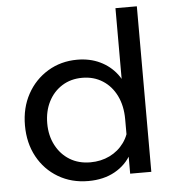

<svg xmlns="http://www.w3.org/2000/svg" viewBox="-53 -768 744 832"><g transform="rotate(-5 319.5 -352.0)"><path d="M573 0H481V-129L480 -132V-237Q480 -295 458.5 -339Q437 -383 398.5 -407.5Q360 -432 310 -432Q260 -432 222 -408Q184 -384 163 -342.5Q142 -301 142 -248Q142 -195 164 -153Q186 -111 224.5 -87.5Q263 -64 314 -64Q360 -64 398 -82.5Q436 -101 460.5 -135Q485 -169 489 -212L508 -193Q514 -134 488.5 -86.5Q463 -39 414 -11.5Q365 16 298 16Q225 16 167.5 -18Q110 -52 77.5 -111.5Q45 -171 45 -248Q45 -324 77.5 -383.5Q110 -443 167 -477.5Q224 -512 295 -512Q350 -512 394 -491Q438 -470 467 -432Q496 -394 503 -344H480V-720H573Z"/></g></svg>

Font: Wix Madefor Display Medium
Style: Regular
Weight: 500
Designer: Dalton Maag Ltd
Foundry: Dalton Maag Ltd
Version: Version 3.100